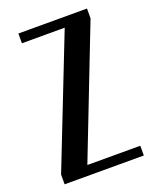

<svg xmlns="http://www.w3.org/2000/svg" viewBox="-133 -775 685 852"><g transform="rotate(-20 210.0 -349.5)"><path d="M59 -653V-699H383V-653L147 -46H397V0H23V-46L261 -653Z"/></g></svg>

Font: Moniqa ExtBd Paragraph
Style: Regular
Weight: 800
Designer: Rajesh Rajput
Foundry: Rajesh Rajput
Version: Version 1.000